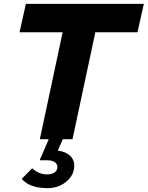

<svg xmlns="http://www.w3.org/2000/svg" viewBox="-20 -720 764 993"><path d="M81 -553 114 -700H724L691 -553H473L355 0H305L279 59Q319 64 341.5 84.5Q364 105 364 136Q364 185 323.5 219Q283 253 226 253Q181 253 147.5 241.5Q114 230 92 205L147 150Q161 165 181.5 173.5Q202 182 224 182Q248 182 262.5 171.5Q277 161 277 144Q277 128 263 118.5Q249 109 226 109H185L232 0H186L304 -553Z"/></svg>

Font: Red Hat Text
Style: Bold Italic
Weight: 700
Italic angle: -12°
Designer: Pentagram / MCKL
Foundry: Pentagram / MCKL
Version: Version 1.003; Red Hat Text Bold Italic